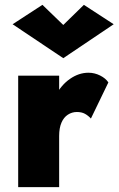

<svg xmlns="http://www.w3.org/2000/svg" viewBox="-20 -772 489 792"><path d="M224 -460H55V0H224ZM355 -283 427 -432Q416 -449 393 -460.5Q370 -472 345 -472Q305 -472 268.5 -446.5Q232 -421 210 -378Q188 -335 188 -280L224 -211Q224 -244 233.5 -266Q243 -288 260 -299Q277 -310 297 -310Q317 -310 330.5 -302.5Q344 -295 355 -283ZM241 -669 155 -752 32 -672 241 -532 449 -672 326 -752Z"/></svg>

Font: Jost ExtraBold
Style: Regular
Weight: 800
Version: Version 3.710